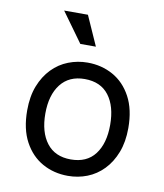

<svg xmlns="http://www.w3.org/2000/svg" viewBox="-83 -795 746 875"><g transform="rotate(10 290.0 -357.5)"><path d="M290 12Q225 12 172 -17.5Q119 -47 87.5 -105.5Q56 -164 56 -250Q56 -315 75 -363.5Q94 -412 126.5 -445.5Q159 -479 201.5 -495.5Q244 -512 290 -512Q355 -512 408 -482.5Q461 -453 492.5 -394.5Q524 -336 524 -250Q524 -186 505 -137Q486 -88 453.5 -54.5Q421 -21 379 -4.5Q337 12 290 12ZM290 -64Q364 -64 402 -114Q440 -164 440 -250Q440 -336 402 -386Q364 -436 290 -436Q218 -436 179 -386Q140 -336 140 -250Q140 -164 178.5 -114Q217 -64 290 -64ZM242 -590 143 -727H253L314 -590Z"/></g></svg>

Font: Inclusive Sans
Style: Regular
Weight: 400
Designer: Olivia King
Foundry: Olivia King
Version: Version 2.004